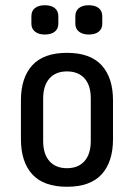

<svg xmlns="http://www.w3.org/2000/svg" viewBox="-20 -702 512 734"><path d="M412 -318V-170Q412 -83 368.5 -35.5Q325 12 236 12Q147 12 103.5 -35.5Q60 -83 60 -170V-318Q60 -405 103.5 -452.5Q147 -500 236 -500Q325 -500 368.5 -452.5Q412 -405 412 -318ZM145 -325V-163Q145 -113 169 -86Q193 -59 236 -59Q279 -59 303 -86Q327 -113 327 -163V-326Q327 -376 303 -402.5Q279 -429 236 -429Q193 -429 169 -402Q145 -375 145 -325ZM203 -640V-611Q203 -592 189.5 -581Q176 -570 151 -570Q128 -570 114 -581Q100 -592 100 -611V-640Q100 -660 113.5 -671Q127 -682 151 -682Q176 -682 189.5 -671Q203 -660 203 -640ZM371 -640V-611Q371 -592 357.5 -581Q344 -570 319 -570Q296 -570 282 -581Q268 -592 268 -611V-640Q268 -660 281.5 -671Q295 -682 319 -682Q344 -682 357.5 -671Q371 -660 371 -640Z"/></svg>

Font: Ropa Sans
Style: Regular
Weight: 400
Designer: Botio Nikoltchev
Foundry: Botio Nikoltchev
Version: Version 1.100